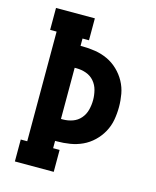

<svg xmlns="http://www.w3.org/2000/svg" viewBox="-111 -812 722 888"><g transform="rotate(15 250.0 -367.5)"><path d="M46 0V-105H77V-630H46V-735H232V-630H201V-595H210Q241 -595 272 -590Q303 -585 331 -572Q359 -559 382 -537Q405 -515 420 -487.5Q435 -460 440.5 -429.5Q446 -399 446 -368Q446 -336 440.5 -305.5Q435 -275 420 -247.5Q405 -220 382 -198Q359 -176 331 -163Q303 -150 272 -145Q241 -140 210 -140H201V-105H232V0ZM201 -245H210Q234 -245 256.5 -253Q279 -261 294.5 -279Q310 -297 316 -320.5Q322 -344 322 -368Q322 -391 316 -414.5Q310 -438 294.5 -456Q279 -474 256.5 -482Q234 -490 210 -490H201Z"/></g></svg>

Font: Iosevka Slab Extrabold
Style: Regular
Weight: 800
Monospace: yes
Designer: Belleve Invis
Foundry: Belleve Invis
Version: Version 11.1.1; ttfautohint (v1.8.3)